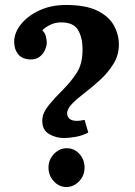

<svg xmlns="http://www.w3.org/2000/svg" viewBox="-20 -736 543 772"><path d="M237 -181Q205 -181 177.5 -197Q150 -213 150 -250Q150 -267 156.5 -282Q163 -297 180.5 -318.5Q198 -340 231 -373Q266 -408 289 -444Q312 -480 312 -537Q312 -584 294 -615Q276 -646 226 -646Q201 -646 180.5 -635.5Q160 -625 150 -614Q161 -604 164.5 -589.5Q168 -575 168 -564Q168 -552 161 -535.5Q154 -519 139 -507.5Q124 -496 100 -497Q68 -499 52.5 -518.5Q37 -538 37 -568Q37 -604 64 -638Q91 -672 138 -694Q185 -716 245 -716Q325 -716 371.5 -693Q418 -670 438 -633.5Q458 -597 458 -557Q458 -515 437 -480.5Q416 -446 385 -417Q354 -388 323 -364.5Q292 -341 271 -320Q250 -299 250 -280Q250 -267 259.5 -258.5Q269 -250 290 -250Q296 -250 303.5 -251Q311 -252 320 -254L335 -203Q310 -190 283 -185.5Q256 -181 237 -181ZM247 16Q218 16 196.5 -7Q175 -30 175 -62Q175 -94 197 -117Q219 -140 248 -140Q279 -140 299.5 -117Q320 -94 320 -62Q320 -30 298 -7Q276 16 247 16Z"/></svg>

Font: Lora
Style: Bold
Weight: 700
Designer: Olga Karpushina, Alexei Vanyashin (Cyrillic)
Foundry: Cyreal
Version: Version 3.006; ttfautohint (v1.8.4.7-5d5b);gftools[0.9.30]